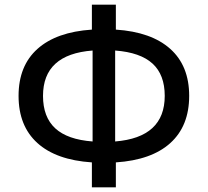

<svg xmlns="http://www.w3.org/2000/svg" viewBox="-20 -766 884 817"><path d="M371 31V-75Q219 -85 139 -157.5Q59 -230 59 -358Q59 -486 139.5 -558Q220 -630 371 -640V-746H473V-640Q624 -630 704.5 -558Q785 -486 785 -358Q785 -230 705 -157.5Q625 -85 473 -75V31ZM681 -358Q681 -448 629 -495.5Q577 -543 470 -551V-164Q681 -181 681 -358ZM163 -358Q163 -268 215 -220Q267 -172 374 -164V-551Q163 -535 163 -358Z"/></svg>

Font: Wix Madefor Text Medium
Style: Regular
Weight: 500
Designer: Dalton Maag Ltd
Foundry: Dalton Maag Ltd
Version: Version 3.100